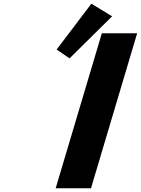

<svg xmlns="http://www.w3.org/2000/svg" viewBox="-20 -1002 750 1022"><path d="M281.4 -738.3 350.2 -691.3 576.7 -915.2 466.4 -982.4ZM710.1 -825H522.1L276.4 0H464.4Z"/></svg>

Font: Hussar
Style: BdOblThree
Weight: 700
Foundry: Cannot Into Space Fonts
Version: Version 2.00